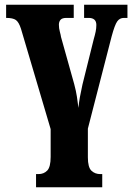

<svg xmlns="http://www.w3.org/2000/svg" viewBox="-20 -556 562 815"><path d="M133 239V183H143Q166 183 180.5 168Q195 153 195 110V-8L69 -434Q60 -462 47.5 -471Q35 -480 6 -480V-536H293V-480H262Q244 -480 237 -472Q230 -464 230 -451Q230 -436 234 -421.5Q238 -407 239 -399L295 -199Q303 -169 306.5 -145.5Q310 -122 313 -98Q315 -121 319 -143Q323 -165 330 -197L378 -390Q383 -407 386 -421.5Q389 -436 389 -450Q389 -480 356 -480H337V-536H521V-480H506Q488 -480 477.5 -465Q467 -450 454 -402L353 -10V112Q353 154 368 168.5Q383 183 406 183H414V239Z"/></svg>

Font: Noto Serif ExtraCondensed Black
Style: Regular
Weight: 900
Width: 2
Designer: Monotype Design Team
Foundry: Monotype Imaging Inc.
Version: Version 2.015; ttfautohint (v1.8.4.7-5d5b)